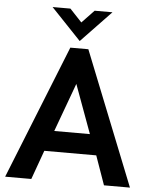

<svg xmlns="http://www.w3.org/2000/svg" viewBox="-59 -938 772 987"><g transform="rotate(5 327.0 -445.0)"><path d="M326 -728 481 -890H389L326 -824L264 -890H172ZM236 -256 328 -507 420 -256ZM5 0H140L194 -150H462L515 0H649L374 -690H281Z"/></g></svg>

Font: FREAK Grotesk
Style: Bold
Weight: 700
Designer: La Scuola Open Source
Foundry: La Scuola Open Source
Version: Version 1.000;PS 1.0;hotconv 1.0.72;makeotf.lib2.5.5900